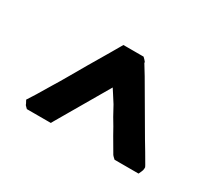

<svg xmlns="http://www.w3.org/2000/svg" viewBox="-73 -848 670 596"><g transform="rotate(30 262.5 -550.0)"><path d="M138.7 -388.7H136.7H133.8H123H110.4H101.6H93.8H83H72.3H64.5L58.6 -394.5Q54.7 -397.5 53.7 -402.3L47.9 -413.1Q62.5 -434.6 94.7 -489.3Q113.3 -519.5 122.1 -535.2Q130.9 -550.8 160.2 -601.1Q189.5 -651.4 200.2 -668.9Q210 -685.5 224.6 -710.9H236.3H238.3H239.3H250H259.8H266.6H273.4H282.2H289.1H296.9L302.7 -705.1L303.7 -704.1L308.6 -698.2V-695.3L330.1 -660.2L428.7 -491.2L449.2 -457L469.7 -421.9L472.7 -416V-411.1Q472.7 -405.3 469.7 -399.4L464.8 -388.7H452.1H443.4H431.6H418.9H411.1H402.3H394.5H386.7H378.9Q370.1 -396.5 369.1 -398.4L368.2 -399.4Q352.5 -426.8 337.9 -451.2Q324.2 -476.6 308.6 -502Q299.8 -518.6 290 -536.1Q279.3 -552.7 272.5 -563.5Q265.6 -574.2 261.7 -580.1L155.3 -397.5L150.4 -388.7Z"/></g></svg>

Font: LeFont
Style: Default
Weight: 400
Designer: Leryon MEDIA
Version: Version 1.0